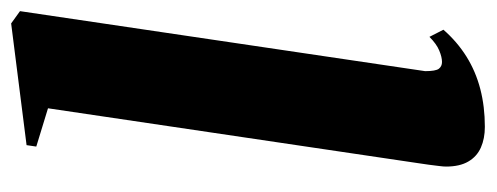

<svg xmlns="http://www.w3.org/2000/svg" viewBox="-286 -570 869 336"><g transform="rotate(-90 148.0 -402.5)"><path d="M191 -92.5Q191 -74 195.2 -68.5Q199.5 -63 207 -63Q215.5 -63 227 -67.8Q238.5 -72.5 251 -85L263.5 -60.5Q242.5 -36.5 216.5 -20.2Q190.5 -4 159.8 4Q129 12 93.5 12Q73 12 57.2 5Q41.5 -2 32.8 -17Q24 -32 24 -56Q24 -60.5 25 -68.2Q26 -76 27.2 -85.8Q28.5 -95.5 30 -105L126 -752.5L59 -773L61.5 -790L274.5 -817L296 -801.5Z"/></g></svg>

Font: Merriweather 144pt Black
Style: Italic
Weight: 900
Italic angle: -7.8°
Version: Version 2.101